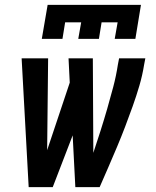

<svg xmlns="http://www.w3.org/2000/svg" viewBox="-20 -770 640 790"><path d="M98 0 69 -530H178L174 -152L267 -430L262 -530H362L364 -141Q379 -186 393.5 -231.5Q408 -277 421 -322Q434 -367 446 -412.5Q458 -458 465 -504L470 -530H578L573 -504Q566 -460 553.5 -417.5Q541 -375 526 -333Q511 -291 495 -249Q479 -207 461.5 -165.5Q444 -124 426 -82.5Q408 -41 390 0H290L279 -213L197 0ZM152 -610 176 -750H560L537 -610H452L464 -678H398L387 -610H302L314 -678H248L237 -610Z"/></svg>

Font: Iosevka Curly SmBdEx
Style: Italic
Weight: 600
Width: 7
Italic angle: -9°
Monospace: yes
Designer: Belleve Invis
Foundry: Belleve Invis
Version: Version 11.1.0; ttfautohint (v1.8.3)